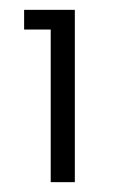

<svg xmlns="http://www.w3.org/2000/svg" viewBox="-20 -720 231 390"><path d="M83 -660H29V-700H132V-350H83Z"/></svg>

Font: Albert Sans Light
Style: Regular
Weight: 300
Designer: Andreas Rasmussen
Foundry: a.Foundry
Version: Version 1.025